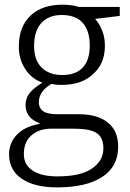

<svg xmlns="http://www.w3.org/2000/svg" viewBox="-20 -565 559 825"><path d="M320.3 -535.2H494.6V-496.6L401.9 -485.4L388.7 -483.9L397 -473.6Q410.2 -457 420.4 -429.7Q430.7 -402.8 430.7 -368.7Q430.7 -353.5 428.7 -339.1Q426.8 -324.7 422.6 -312Q418.5 -299.3 412.4 -287.6Q406.2 -275.9 397.9 -265.6Q389.6 -255.4 379.4 -246.1Q355 -223.1 321.5 -211.7Q288.1 -200.2 245.1 -200.2Q242.2 -200.2 239.5 -200.2Q236.8 -200.2 234.1 -200.4Q231.4 -200.7 228.8 -200.7Q226.1 -200.7 223.6 -200.9Q221.2 -201.2 218.5 -201.7Q215.8 -202.1 213.4 -202.4Q210.9 -202.6 208.5 -203.1Q206.1 -203.6 203.6 -204.1L201.7 -204.6L199.2 -203.1Q173.8 -188.5 160.4 -168.9Q147 -149.4 147 -126Q147 -99.1 167.5 -85.9Q186 -74.2 229.5 -74.2H318.4Q399.4 -74.2 443.8 -38.1Q487.8 -2.9 487.8 65.4Q487.8 150.4 419.9 194.8Q351.6 240.2 225.1 240.2Q127.9 240.2 72.8 202.6Q19 165.5 19 98.1Q19 52.2 48.3 18.6Q78.1 -16.1 132.3 -28.8L152.8 -33.7L133.8 -43Q124.5 -47.4 116.7 -54Q108.9 -60.5 102.5 -69.8Q89.8 -87.9 89.8 -112.3Q89.8 -140.1 104 -160.6Q111.3 -170.9 123 -181.4Q134.8 -191.9 150.4 -202.1L162.1 -210L149.4 -215.3Q110.8 -231.9 85.9 -272.5Q61 -312.5 61 -364.3Q61 -451.2 111.3 -498Q160.6 -544.9 249 -544.9Q256.8 -544.9 264.2 -544.4Q271.5 -543.9 278.6 -543.2Q285.6 -542.5 292.5 -541.5Q299.3 -540.5 305.7 -538.8Q312 -537.1 318.4 -535.2H319.3ZM115.7 16.1Q82.5 44.4 82.5 97.2Q82.5 144.5 122.6 169.4Q159.7 192.9 226.1 192.9Q274.9 192.9 311.3 185.1Q347.7 177.2 372.1 161.1Q397.5 145 410.9 122.6Q424.3 100.1 424.3 72.3Q424.3 57.1 421.1 44.4Q418 31.7 411.1 22Q404.3 12.2 394 5.9Q365.7 -12.2 293.9 -12.2H202.6Q147.9 -12.2 115.7 16.1ZM158.2 -466.8Q126.5 -432.6 126.5 -367.2Q126.5 -306.2 159.2 -274.4Q191.4 -242.7 247.1 -242.7Q305.7 -242.7 335.7 -274.9Q365.7 -307.1 365.7 -368.7Q365.7 -433.6 335.2 -467Q304.7 -500.5 245.6 -500.5Q189 -500.5 158.2 -466.8Z"/></svg>

Font: Sahel Light FD
Style: Light-FD
Weight: 300
Foundry: Saber Rastikerdar (saber.rastikerdar@gmail.com)
Version: Version 3.3.0